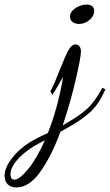

<svg xmlns="http://www.w3.org/2000/svg" viewBox="-212 -542 482 842"><path d="M95 -469Q95 -490 118.5 -506Q142 -522 168 -522Q183 -522 192 -515Q201 -508 201 -494Q201 -472 180.5 -454.5Q160 -437 135 -437Q118 -437 106.5 -445.5Q95 -454 95 -469ZM-192 229Q-192 192 -156.5 148Q-121 104 -66 73Q-51 64 -27 53Q-12 47 -2 41Q41 -66 65 -205Q59 -194 32 -149Q22 -134 18 -126L9 -141Q27 -175 52 -240Q74 -296 88 -321.5Q102 -347 119 -347Q130 -347 136.5 -338.5Q143 -330 143 -317Q143 -290 119.5 -190Q96 -90 63 8L81 -3Q134 -33 168.5 -63.5Q203 -94 237 -157L250 -150Q221 -83 180.5 -47.5Q140 -12 81 20L53 36Q14 142 -35 211Q-84 280 -140 280Q-165 280 -178.5 266Q-192 252 -192 229ZM-15 73Q-88 109 -127 149Q-166 189 -166 222Q-166 246 -149 246Q-127 246 -89 200Q-51 154 -15 73Z"/></svg>

Font: Dancing Script
Style: Regular
Weight: 400
Designer: Pablo Impallari
Foundry: Pablo Impallari
Version: Version 2.000